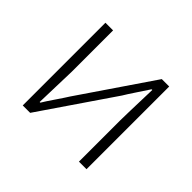

<svg xmlns="http://www.w3.org/2000/svg" viewBox="-117 -634 788 788"><g transform="rotate(45 277.0 -240.0)"><path d="M91.8 0V-480H136.2V-240.2Q136.2 -219.2 130.9 -59.1H134.8Q143.6 -74.2 168.7 -111.1Q193.8 -147.9 203.1 -163.1L418.9 -480H461.9V0H418V-240.2Q418 -264.2 422.9 -420.9H418.9Q409.2 -405.8 384.5 -368.9Q359.9 -332 351.1 -316.9L134.8 0Z"/></g></svg>

Font: SourceSansPro-Light
Style: Regular
Weight: 300
Designer: Paul D. Hunt
Foundry: Adobe Systems Incorporated
Version: Version 2.020;PS 2.0;hotconv 1.0.86;makeotf.lib2.5.63406